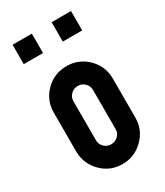

<svg xmlns="http://www.w3.org/2000/svg" viewBox="-177 -773 731 850"><g transform="rotate(-30 188.0 -348.5)"><path d="M33.2 -699.2H131.8V-600.1H33.2ZM232.9 -699.2H332V-600.1H232.9ZM191.9 -498Q253.9 -498 297.9 -455.1Q341.8 -412.1 342.8 -350.1V-148.9Q342.8 -85.9 298.3 -42Q253.9 2 191.9 2Q129.9 2 86.4 -41Q43 -84 41 -145V-148.9V-347.2Q41 -410.2 85 -454.1Q128.9 -498 191.9 -498ZM141.6 -348.1V-148.9Q141.6 -127.9 156.2 -113.5Q170.9 -99.1 191.9 -99.1Q211.9 -99.1 226.8 -113Q241.7 -127 241.7 -147V-347.2Q241.7 -368.2 227.3 -382.6Q212.9 -397 191.9 -397Q170.9 -397 156.2 -382.6Q141.6 -368.2 141.6 -348.1Z"/></g></svg>

Font: OSP-DIN
Style: DIN
Weight: 500
Width: 3
Version: Version 001.000